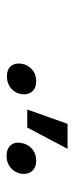

<svg xmlns="http://www.w3.org/2000/svg" viewBox="154 -998 220 567"><g transform="rotate(90 263.5 -714.0)"><path d="M302.9 -685 345.2 -804H419L356.2 -685ZM401.6 -666.5Q404.5 -686.1 418.7 -698.7Q432.9 -711.3 453.8 -711.3Q474.8 -711.3 485.1 -698.7Q495.4 -686.1 492.5 -666.5Q489 -648.1 475 -636Q460.9 -623.9 440 -623.9Q419 -623.9 408.6 -636Q398.1 -648.1 401.6 -666.5ZM257.5 -667.6Q254.6 -649.1 240.4 -637.1Q226.2 -625 205.3 -625Q184.3 -625 174.5 -636.9Q164.8 -648.8 167.6 -667.6Q170.5 -686.4 184.3 -698.9Q198.2 -711.3 219.1 -711.3Q240.1 -711.3 250.2 -698.9Q260.3 -686.4 257.5 -667.6Z"/></g></svg>

Font: Karasuma Gothic
Style: Light Italic
Weight: 300
Italic angle: 9.39998°
Designer: Rasmus Andersson / Ryoko Nishizuka
Foundry: rsms
Version: Version 1.00